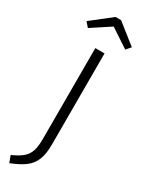

<svg xmlns="http://www.w3.org/2000/svg" viewBox="-260 -929 822 1082"><g transform="rotate(30 150.5 -387.5)"><path d="M185 -92Q185 -31 169.5 7.5Q154 46 121 71Q88 96 29 119L13 75Q59 55 83 33.5Q107 12 116 -17.5Q125 -47 125 -95V-685H185ZM6 -792 136 -894H172L301 -792L275 -762L154 -842L32 -762Z"/></g></svg>

Font: Fira Sans Light
Style: Regular
Weight: 300
Designer: bBox Type GmbH & Carrois Corporate GbR & Edenspiekermann AG
Foundry: bBox Type GmbH & Carrois Corporate GbR & Edenspiekermann AG
Version: Version 4.301